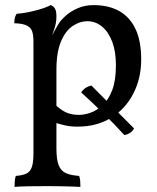

<svg xmlns="http://www.w3.org/2000/svg" viewBox="-20 -487 613 752"><path d="M37 245Q37 231 38 220.5Q39 210 42 202Q69 200 84 192.5Q99 185 105 166.5Q111 148 111 115V-325Q111 -349 106 -364Q101 -379 85 -387Q69 -395 36 -396Q36 -407 38 -416Q40 -425 45 -433Q76 -435 116 -445Q156 -455 179 -467Q188 -464 194.5 -454.5Q201 -445 201 -423Q201 -400 194.5 -379.5Q188 -359 177 -325L201 -306V95Q201 138 210 160.5Q219 183 239 191.5Q259 200 290 202Q293 210 294 220.5Q295 231 295 245Q280 244 259.5 243.5Q239 243 216 242.5Q193 242 169 242Q134 242 95.5 242.5Q57 243 37 245ZM284 9Q256 9 234.5 4Q213 -1 187 -9V-86Q207 -65 230.5 -51Q254 -37 289 -37Q310 -37 334.5 -45.5Q359 -54 382 -75Q405 -96 419.5 -134Q434 -172 434 -232Q434 -285 419.5 -323.5Q405 -362 379.5 -383Q354 -404 322 -404Q293 -404 265 -385.5Q237 -367 219 -325Q201 -283 201 -213L172 -319Q185 -351 194.5 -368Q204 -385 209 -393Q218 -408 237.5 -425.5Q257 -443 285 -455Q313 -467 346 -467Q405 -467 446.5 -444Q488 -421 510.5 -374Q533 -327 533 -254Q533 -180 502 -120Q471 -60 415 -25.5Q359 9 284 9ZM467 42Q427 -2 384.5 -43.5Q342 -85 298 -125Q306 -137 316.5 -143.5Q327 -150 338 -152L505 16Q494 37 467 42Z"/></svg>

Font: Vollkorn
Style: Regular
Weight: 400
Designer: Friedrich Althausen
Foundry: Friedrich Althausen
Version: Version 5.001